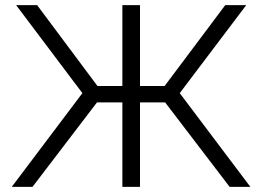

<svg xmlns="http://www.w3.org/2000/svg" viewBox="-20 -730 1025 750"><path d="M25.9 0 301.8 -366.2 43 -710H125L360.8 -394H458V-710H526.9V-394H623L859.9 -710H941.9L682.1 -366.2L958 0H877L625 -330.1H526.9V0H458V-330.1H358.9L106.9 0Z"/></svg>

Font: Rawline
Style: Regular
Weight: 400
Designer: Matt McInerney, Pablo Impallari, Rodrigo Fuenzalida
Foundry: Matt McInerney, Pablo Impallari, Rodrigo Fuenzalida
Version: Version 4.020;PS 004.020;hotconv 1.0.88;makeotf.lib2.5.64775